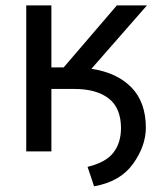

<svg xmlns="http://www.w3.org/2000/svg" viewBox="-20 -548 584 695"><path d="M320.5 126.5 297 56Q363 40 390.5 4.5Q418 -31 418 -85Q417.5 -158 373 -192Q328.5 -226 249.5 -226H166V0H75V-528.5H166V-304H210.5L403 -528.5H512L311 -299Q403.5 -285 455.8 -231.5Q508 -178 508 -85Q507.5 -19 461.5 45.2Q415.5 109.5 320.5 126.5Z"/></svg>

Font: Roberto Sans
Style: Regular
Weight: 400
Designer: Google (font) & Cristiano Sobral (main changes)
Version: Version 1.500; ttfautohint (v1.8.4.7-5d5b-dirty)